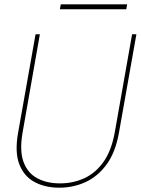

<svg xmlns="http://www.w3.org/2000/svg" viewBox="-20 -859 653 891"><path d="M255 12Q189 12 140 -14.5Q91 -41 69.5 -97Q48 -153 64 -243L145 -700H165L85 -245Q70 -160 89 -108Q108 -56 152.5 -32Q197 -8 258 -8Q320 -8 372.5 -32.5Q425 -57 461.5 -109.5Q498 -162 513 -247L593 -700H613L532 -243Q516 -153 475.5 -97Q435 -41 378 -14.5Q321 12 255 12ZM258 -816 262 -839H570L566 -816Z"/></svg>

Font: DM Sans 28pt Thin
Style: Italic
Weight: 250
Italic angle: -10°
Version: Version 4.004;gftools[0.9.30]